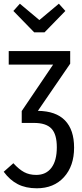

<svg xmlns="http://www.w3.org/2000/svg" viewBox="-25 -802 441 1034"><path d="M374 -7Q374 92 319.5 152Q265 212 173 212Q114 212 71 190Q28 168 -5 123L47 77Q77 110 105 125Q133 140 170 140Q223 140 252 101.5Q281 63 281 -9Q281 -79 252 -109.5Q223 -140 158 -140H92V-204L261 -454H22V-527H353V-459L179 -205Q276 -204 325 -153.5Q374 -103 374 -7ZM292 -782 327 -743 215 -628H159L47 -743L82 -782L187 -694Z"/></svg>

Font: Fira Sans Extra Condensed
Style: Regular
Weight: 400
Width: 1
Designer: Carrois Corporate & Edenspiekermann AG
Foundry: Carrois Corporate GbR & Edenspiekermann AG
Version: Version 4.203